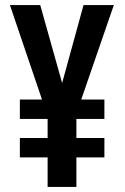

<svg xmlns="http://www.w3.org/2000/svg" viewBox="-20 -734 489 754"><path d="M224 -408 308 -714H427L299 -343H390V-267H280V-192H390V-116H280V0H167V-116H58V-192H167V-267H58V-343H145L19 -714H138Z"/></svg>

Font: Noto Sans Gurmukhi ExtraCondensed SemiBold
Style: Regular
Weight: 600
Width: 2
Designer: Jelle Bosma - Monotype Design Team
Foundry: Monotype Imaging Inc.
Version: Version 2.004; ttfautohint (v1.8.4.7-5d5b)